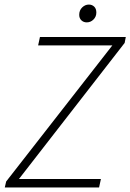

<svg xmlns="http://www.w3.org/2000/svg" viewBox="-20 -821 571 841"><path d="M1 0 7 -26 472 -622H147L155 -659H531L526 -633L63 -37H422L414 0ZM360 -723Q346 -723 336.5 -732Q327 -741 327 -756Q327 -776 340 -788.5Q353 -801 369 -801Q383 -801 392.5 -792Q402 -783 402 -766Q402 -748 389.5 -735.5Q377 -723 360 -723Z"/></svg>

Font: Source Sans 3 ExtraLight Light
Style: Italic
Weight: 300
Italic angle: -11°
Version: Version 3.052;hotconv 1.1.0;makeotfexe 2.6.0